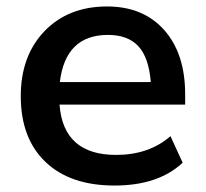

<svg xmlns="http://www.w3.org/2000/svg" viewBox="-20 -570 643 600"><path d="M337.9 9.8Q199.2 9.8 122.1 -64Q44.9 -137.7 44.9 -269.5Q44.9 -395.5 119.1 -472.7Q193.4 -549.8 314.5 -549.8Q427.7 -549.8 493.2 -476.1Q558.6 -402.3 558.6 -275.4V-243.2H166Q177.7 -85.9 342.8 -85.9Q445.3 -85.9 512.7 -144.5L550.8 -61.5Q474.6 9.8 337.9 9.8ZM167 -313.5H451.2Q445.3 -389.6 412.6 -425.3Q379.9 -460.9 317.4 -460.9Q184.6 -460.9 167 -313.5Z"/></svg>

Font: Min Sans SemiBold
Style: Regular
Weight: 600
Designer: Jinseong-Kim, NotoSansCJK, Nunito
Foundry: Jinseong-Kim
Version: Version 1.400;Glyphs 3.1.2 (3151)